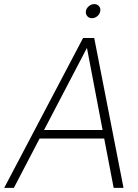

<svg xmlns="http://www.w3.org/2000/svg" viewBox="-59 -912 669 932"><path d="M8.3 0H-38.6L344.2 -727.5H398.4L540.5 0H492.7L446.8 -239.7H133.3ZM154.8 -280.8H439L363.3 -678.2H362.3ZM387.2 -823.7Q373 -823.7 364.5 -833.7Q356 -843.8 357.9 -857.9Q360.4 -872.1 372.3 -882.1Q384.3 -892.1 398.4 -892.1Q413.1 -892.1 421.6 -882.1Q430.2 -872.1 427.7 -857.9Q425.3 -843.8 413.6 -833.7Q401.9 -823.7 387.2 -823.7Z"/></svg>

Font: Inter Display Extra Light
Style: Italic
Weight: 200
Italic angle: -9.39999°
Designer: Rasmus Andersson
Foundry: rsms
Version: Version 4.000;git-4fc901f